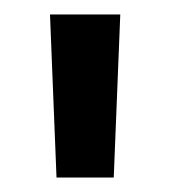

<svg xmlns="http://www.w3.org/2000/svg" viewBox="-20 -736 235 265"><path d="M58 -491 49 -716H146L137 -491Z"/></svg>

Font: Lora SemiBold
Style: Regular
Weight: 600
Designer: Olga Karpushina, Alexei Vanyashin (Cyrillic)
Foundry: Cyreal
Version: Version 3.011; ttfautohint (v1.8.4.7-5d5b)